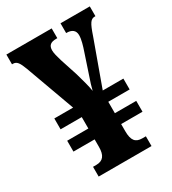

<svg xmlns="http://www.w3.org/2000/svg" viewBox="-175 -809 811 903"><g transform="rotate(-30 230.5 -357.0)"><path d="M92 0H379V-53H360C323 -53 307 -72 307 -122V-161H423V-220H307V-282H423V-341H311L399 -584C420 -646 430 -661 453 -661H456V-714H297V-661H299C327 -661 345 -649 345 -622C345 -599 336 -569 326 -540L291 -435C281 -407 274 -384 269 -363C265 -391 255 -425 243 -468L212 -563C205 -587 199 -607 199 -623C199 -650 213 -661 243 -661H249V-714H3V-661H8C28 -661 38 -648 53 -608L150 -341H48V-282H163V-220H48V-161H163V-120C163 -75 147 -53 110 -53H92Z"/></g></svg>

Font: Noto Serif Lao ExtraCondensed ExtraBold
Style: Regular
Weight: 800
Width: 2
Designer: Monotype Design Team
Foundry: Monotype Imaging Inc.
Version: Version 2.003